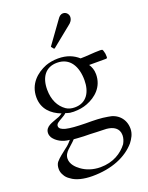

<svg xmlns="http://www.w3.org/2000/svg" viewBox="-183 -800 927 1202"><g transform="rotate(-20 280.0 -198.5)"><path d="M266 -454C236 -454 208 -449 183 -440C118 -414 56 -361 56 -271C56 -193 107 -147 170 -123C159 -115 147 -108 133 -104C100 -90 48 -81 48 -35C48 -25 51 -15 56 -6C76 24 115 47 162 50C148 67 134 81 118 92C92 113 66 131 46 155C38 166 34 181 34 198C34 213 38 227 46 240C53 254 64 266 80 276C110 300 162 312 218 312C349 312 448 269 508 200C526 176 543 149 543 114C543 48 498 3 436 -4C393 -12 349 -13 291 -13C231 -14 188 -17 160 -24C134 -31 120 -41 120 -56C120 -63 123 -69 128 -74C146 -89 176 -100 193 -117C198 -115 203 -113 208 -112L220 -109C224 -108 228 -108 233 -108C238 -107 243 -107 248 -107C281 -107 310 -112 336 -122C399 -146 457 -196 457 -280C457 -309 448 -331 436 -349H544C554 -349 557 -350 557 -359C557 -366 556 -373 556 -380C553 -389 552 -404 546 -410C543 -411 538 -412 531 -412C484 -412 445 -406 400 -406C367 -435 326 -454 266 -454ZM401 64C445 68 482 88 482 135C482 154 476 172 466 190C429 239 369 277 285 277C234 277 191 261 160 238C136 221 108 193 108 158C108 133 121 117 134 104C151 87 169 74 186 55C191 56 200 56 212 57C236 59 267 60 294 60C310 61 325 61 339 62C361 62 384 64 401 64ZM251 -431C338 -431 376 -360 376 -270C376 -191 340 -130 262 -130C239 -130 220 -135 204 -146C162 -175 136 -225 136 -294C136 -375 174 -431 251 -431ZM393 -709C375 -709 365 -698 356 -685L252 -541C251 -540 250 -539 250 -538C250 -537 251 -536 252 -535C256 -530 260 -525 264 -520H266C267 -520 269 -520 270 -521L401 -627C414 -636 428 -652 428 -673C428 -692 412 -709 393 -709Z"/></g></svg>

Font: fbb
Style: Regular
Weight: 400
Designer: David J. Perry, Michael Sharpe
Version: Version 1.045